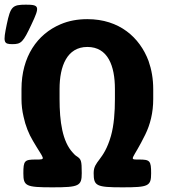

<svg xmlns="http://www.w3.org/2000/svg" viewBox="-32 -802 733 822"><path d="M624 -378V-420C624 -464 617 -504 604 -541C566 -642 479 -720 342 -720C300 -720 262 -713 227 -698C128 -656 60 -560 60 -420V-378C60 -352 63 -327 69 -302C77 -264 91 -229 109 -199C156 -118 169 -119 121 -119C73 -119 68 -114 68 -60C68 -5 79 0 193 0C307 0 318 -6 318 -61C318 -115 315 -120 298 -132C291 -136 285 -142 280 -148C235 -196 223 -282 223 -378V-421C223 -519 255 -601 342 -601C430 -601 460 -520 460 -421V-378C460 -322 456 -266 443 -220C412 -112 369 -115 369 -61C369 -6 380 0 492 0C604 0 615 -5 615 -60C615 -114 610 -119 563 -119C515 -119 537 -117 590 -226C611 -269 624 -319 624 -378ZM-3 -698C-19 -621 -17 -613 21 -613C59 -613 67 -621 103 -698C139 -774 137 -782 79 -782C21 -782 13 -774 -3 -698Z"/></svg>

Font: Asimov Print
Style: A
Weight: 500
Designer: Google
Version: Version 2.000980: 2014